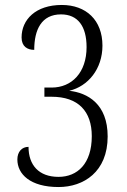

<svg xmlns="http://www.w3.org/2000/svg" viewBox="-20 -744 512 774"><path d="M216 10C317 10 414 -51 414 -194C414 -325 333 -370 259 -378C335 -396 393 -466 393 -560C393 -663 327 -724 229 -724C124 -724 67 -665 67 -593C67 -556 91 -543 118 -543C118 -624 147 -686 226 -686C294 -686 329 -638 329 -554C329 -452 270 -391 188 -391H159V-354H188C296 -354 350 -295 350 -195C350 -84 292 -31 216 -31C136 -31 95 -79 95 -152C68 -152 50 -132 50 -101C50 -42 102 10 216 10Z"/></svg>

Font: Noto Serif Thai Condensed Light
Style: Regular
Weight: 300
Width: 3
Designer: Monotype Design Team
Foundry: Monotype Imaging Inc.
Version: Version 2.002